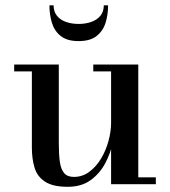

<svg xmlns="http://www.w3.org/2000/svg" viewBox="-20 -708 653 738"><path d="M240.5 10Q183 10 153 -9.8Q123 -29.5 112.8 -63.5Q102.5 -97.5 102.5 -141V-433.5H34.5V-460H206V-157Q206 -115 210 -86.2Q214 -57.5 226.5 -42.8Q239 -28 264 -28Q297 -28 323.5 -47.8Q350 -67.5 368.8 -99Q387.5 -130.5 397.2 -166.8Q407 -203 407 -235.5L423 -237Q423 -203.5 414 -161.2Q405 -119 384.2 -80Q363.5 -41 328.2 -15.5Q293 10 240.5 10ZM407 0V-433.5H338.5V-460H511.5V-26.5H579V0ZM282 -550Q238 -550 213.5 -569.5Q189 -589 179.5 -620.5Q170 -652 170 -687.5H186Q186 -663.5 198.8 -647.5Q211.5 -631.5 233.5 -623.8Q255.5 -616 282 -616Q309 -616 331 -623.8Q353 -631.5 366 -647.5Q379 -663.5 379 -687.5H395.5Q395.5 -652 385.8 -620.5Q376 -589 351.2 -569.5Q326.5 -550 282 -550Z"/></svg>

Font: Bodoni Moda 9pt Medium
Style: Regular
Weight: 500
Designer: Owen Earl
Foundry: indestructible type
Version: Version 2.005